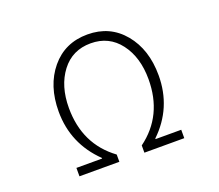

<svg xmlns="http://www.w3.org/2000/svg" viewBox="-122 -916 1245 1091"><g transform="rotate(-20 500.0 -371.0)"><path d="M183.6 0V-50.8H338.9V-54.7Q198.2 -191.4 198.2 -385.7Q198.2 -542 281.2 -642.1Q364.3 -742.2 501 -742.2Q636.7 -742.2 719.7 -642.1Q802.7 -542 802.7 -385.7Q802.7 -189.5 662.1 -54.7V-50.8H817.4V0H576.2V-43.9Q741.2 -165 741.2 -384.8Q741.2 -517.6 676.3 -603Q611.3 -688.5 501 -688.5Q389.6 -688.5 324.7 -603Q259.8 -517.6 259.8 -384.8Q259.8 -165 424.8 -43.9V0Z"/></g></svg>

Font: Gen Shin Gothic Monospace Light
Style: Regular
Weight: 300
Designer: [Source Han Sans]
Ryoko NISHIZUKA  (kana & ideographs); Paul D. Hunt (Latin, Greek & Cyrillic); Wenlong ZHANG  (bopomofo
Version: Version 1.002.20150607